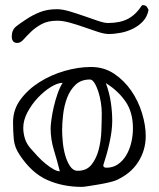

<svg xmlns="http://www.w3.org/2000/svg" viewBox="-20 -688 620 751"><path d="M57 -82Q37 -111 34 -143Q31 -175 31 -210Q31 -259 60 -298.5Q89 -338 134 -366.5Q179 -395 232.5 -410.5Q286 -426 336 -426Q387 -426 426.5 -399.5Q466 -373 493.5 -333Q521 -293 535.5 -245.5Q550 -198 550 -156Q550 -100 520 -53.5Q490 -7 432 18Q425 21 406 25.5Q387 30 366 33.5Q345 37 326 40Q307 43 300 43Q226 43 165 16Q104 -11 57 -82ZM225 -364Q205 -364 178.5 -347.5Q152 -331 128 -305.5Q104 -280 87.5 -249Q71 -218 71 -188Q71 -167 77.5 -146Q84 -125 100 -107Q113 -92 128 -76Q143 -60 158.5 -47.5Q174 -35 188.5 -26.5Q203 -18 214 -18Q204 -58 191 -100.5Q178 -143 178 -186Q178 -197 181 -219.5Q184 -242 190 -268.5Q196 -295 205 -321Q214 -347 225 -364ZM223 -179Q223 -160 225.5 -133Q228 -106 235 -81Q242 -56 254 -38Q266 -20 284 -20Q319 -20 338 -44Q357 -68 366 -102.5Q375 -137 376.5 -176Q378 -215 378 -246Q378 -265 374.5 -287.5Q371 -310 364.5 -330Q358 -350 349.5 -363.5Q341 -377 332 -377Q297 -377 275.5 -356.5Q254 -336 242.5 -305.5Q231 -275 227 -240.5Q223 -206 223 -179ZM385 -45Q384 -43 384 -41Q384 -32 397 -32Q422 -32 441.5 -45.5Q461 -59 474 -81Q487 -103 493.5 -130.5Q500 -158 500 -186Q500 -249 471 -291Q442 -333 394 -363Q408 -325 413.5 -287.5Q419 -250 419 -215Q419 -195 416 -173Q413 -151 408 -128.5Q403 -106 397 -84.5Q391 -63 385 -45ZM26 -545Q26 -571 43 -584.5Q60 -598 82 -612Q107 -629 136 -640.5Q165 -652 203 -652Q224 -652 252.5 -643.5Q281 -635 309.5 -625Q338 -615 363 -606.5Q388 -598 402 -598Q449 -598 480 -614Q511 -630 536 -668Q548 -668 552.5 -663.5Q557 -659 561 -649Q556 -623 540 -605.5Q524 -588 501.5 -576.5Q479 -565 453.5 -560Q428 -555 405 -555Q389 -555 364 -563Q339 -571 311 -581Q283 -591 254.5 -599Q226 -607 204 -607Q167 -607 142.5 -593.5Q118 -580 101 -563.5Q84 -547 72 -533.5Q60 -520 48 -520Q36 -520 31 -527Q26 -534 26 -545Z"/></svg>

Font: Miltonian
Style: Regular
Weight: 400
Designer: Pablo Impallari
Foundry: Pablo Impallari
Version: Version 1.008